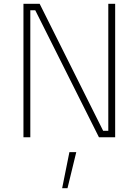

<svg xmlns="http://www.w3.org/2000/svg" viewBox="-20 -720 727 1007"><path d="M103 0H139V-666H165L499 0H584V-700H548V-34H521L188 -700H103ZM306 267H334L380 78H344Z"/></svg>

Font: TitilliumText22L
Style: 1 wt
Weight: 100
Designer: Campivisivi
Foundry: Campivisivi
Version: 1.000